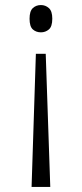

<svg xmlns="http://www.w3.org/2000/svg" viewBox="-20 -562 324 760"><path d="M161 -349 179 178H105L122 -349ZM142 -542Q160 -542 173.5 -530Q187 -518 187 -488Q187 -457 173.5 -445.5Q160 -434 142 -434Q123 -434 110 -445.5Q97 -457 97 -488Q97 -518 110 -530Q123 -542 142 -542Z"/></svg>

Font: Noto Serif Ethiopic SemiCondensed Light
Style: Regular
Weight: 300
Width: 4
Designer: Monotype Design Team
Foundry: Monotype Imaging Inc.
Version: Version 2.102; ttfautohint (v1.8.4.7-5d5b)